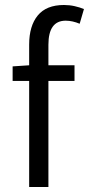

<svg xmlns="http://www.w3.org/2000/svg" viewBox="-20 -745 354 765"><path d="M96.2 0V-422.4H30.3V-480.5L96.2 -484.9V-567.4Q96.2 -641.6 130.4 -683.3Q164.6 -725.1 234.9 -725.1Q256.8 -725.1 277.3 -720.5Q297.9 -715.8 314.5 -709L297.4 -650.4Q283.7 -656.2 269.5 -659.4Q255.4 -662.6 241.7 -662.6Q172.9 -662.6 172.9 -566.9V-484.9H276.9V-422.4H172.9V0Z"/></svg>

Font: Varta Light
Style: Regular
Weight: 400
Version: Version 1.004